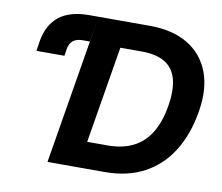

<svg xmlns="http://www.w3.org/2000/svg" viewBox="-80 -824 1063 920"><g transform="rotate(10 452.0 -364.0)"><path d="M62.5 -515.1 69.8 -563Q83.5 -644.5 135.7 -686Q188 -727.5 282.2 -727.5H327.6L306.6 -603.5H272.5Q242.2 -603.5 225.6 -590.3Q209 -577.1 204.1 -549.8L198.7 -515.1ZM485.4 0H274.9L295.9 -127.9H477.1Q548.3 -127.9 600.3 -153.6Q652.3 -179.2 684.8 -231.9Q717.3 -284.7 730.5 -364.3Q743.7 -443.8 729.5 -496.1Q715.3 -548.3 673.1 -574Q630.9 -599.6 560.5 -599.6H370.6L392.1 -727.5H577.1Q687 -727.5 761 -683.6Q835 -639.6 866.7 -558.3Q898.4 -477.1 879.4 -363.8Q860.8 -250.5 809.8 -168.9Q758.8 -87.4 677.5 -43.7Q596.2 0 485.4 0ZM477.1 -727.5 356.4 0H207L327.6 -727.5Z"/></g></svg>

Font: Inter 20pt
Style: Bold Italic
Weight: 700
Italic angle: -9.3988°
Version: Version 4.001;git-66647c0bb